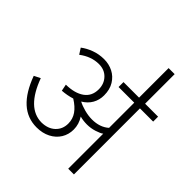

<svg xmlns="http://www.w3.org/2000/svg" viewBox="-238 -1056 1213 1213"><g transform="rotate(45 369.0 -449.0)"><path d="M738 -590H620V0H569V-313Q555 -302 522 -291.5Q489 -281 455 -281Q422 -281 392 -289Q419 -247 419 -200Q419 -155 397 -119.5Q375 -84 335 -63.5Q295 -43 243 -43Q160 -43 100 -97.5Q40 -152 0 -261L42 -282Q113 -88 243 -87Q300 -88 334 -120Q368 -152 368 -202Q368 -243 345.5 -275.5Q323 -308 278 -336Q236 -323 192 -320L183 -365Q261 -366 306 -398Q351 -430 351 -491Q351 -540 320 -572.5Q289 -605 239 -605Q171 -605 109 -558L84 -597Q114 -620 154.5 -635Q195 -650 241 -650Q284 -650 320.5 -631.5Q357 -613 379.5 -576.5Q402 -540 402 -488Q402 -447 383 -413.5Q364 -380 327 -358Q351 -345 386.5 -335.5Q422 -326 455 -326Q525 -326 569 -365V-590H429V-634H568V-898H622V-634H738Z"/></g></svg>

Font: Martel Sans ExtraLight
Style: Regular
Weight: 275
Designer: Dan Reynolds and Mathieu Réguer
Foundry: Dan Reynolds and Mathieu Réguer
Version: Version 1.002; ttfautohint (v1.1) -l 5 -r 5 -G 72 -x 0 -D la